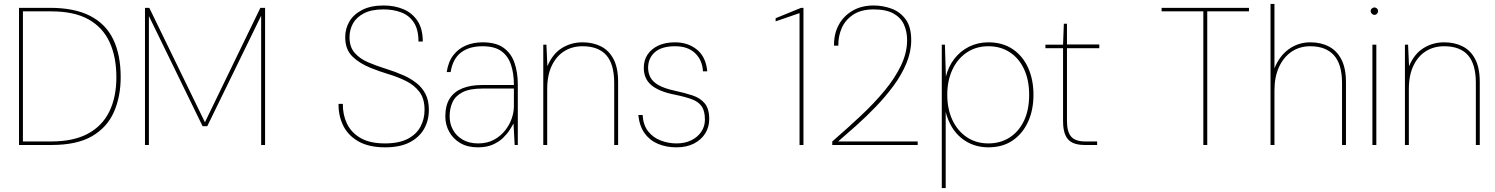

<svg xmlns="http://www.w3.org/2000/svg" viewBox="-20 -740 7633 980"><path d="M77 0V-700H235Q360 -700 440 -659Q520 -618 558 -539Q596 -460 596 -346Q596 -247 561.5 -168.5Q527 -90 450 -45Q373 0 243 0ZM97 -18H241Q355 -18 428.5 -57.5Q502 -97 538 -170.5Q574 -244 574 -346Q574 -449 539.5 -524.5Q505 -600 432 -641Q359 -682 241 -682H97Z M720 0V-700H742L1026 -116L1309 -700H1333V0H1313V-660L1038 -96H1014L740 -658V0Z M1946 12Q1863 12 1810 -18Q1757 -48 1732 -98.5Q1707 -149 1708 -210H1730Q1729 -156 1750.5 -110Q1772 -64 1819.5 -36Q1867 -8 1945 -8Q2016 -8 2060.5 -31Q2105 -54 2126 -93Q2147 -132 2147 -179Q2147 -237 2120.5 -271.5Q2094 -306 2052.5 -326.5Q2011 -347 1963 -361.5Q1915 -376 1873 -393Q1815 -416 1778.5 -452Q1742 -488 1742 -550Q1742 -594 1763.5 -630.5Q1785 -667 1829 -689.5Q1873 -712 1938 -712Q1994 -712 2039 -693Q2084 -674 2111 -633.5Q2138 -593 2138 -528H2116Q2116 -589 2092.5 -625Q2069 -661 2028.5 -676.5Q1988 -692 1938 -692Q1875 -692 1836.5 -671.5Q1798 -651 1781 -619Q1764 -587 1764 -550Q1764 -500 1790.5 -470Q1817 -440 1859 -422Q1901 -404 1949.5 -389Q1998 -374 2043 -354Q2078 -338 2106.5 -315.5Q2135 -293 2152 -260Q2169 -227 2169 -179Q2169 -125 2144.5 -82Q2120 -39 2071 -13.5Q2022 12 1946 12Z M2419 12Q2366 12 2329 -10Q2292 -32 2272.5 -68Q2253 -104 2253 -145Q2253 -203 2276 -238Q2299 -273 2341 -289.5Q2383 -306 2439 -306H2603Q2603 -367 2587.5 -411.5Q2572 -456 2537.5 -480Q2503 -504 2443 -504Q2375 -504 2333 -472Q2291 -440 2280 -372H2260Q2268 -425 2294 -458.5Q2320 -492 2358.5 -508Q2397 -524 2443 -524Q2512 -524 2551 -495.5Q2590 -467 2606.5 -418Q2623 -369 2623 -309V0H2607L2601 -110Q2595 -98 2582 -77.5Q2569 -57 2548 -36.5Q2527 -16 2495.5 -2Q2464 12 2419 12ZM2420 -8Q2467 -8 2501 -26.5Q2535 -45 2558 -74Q2581 -103 2592 -135.5Q2603 -168 2603 -197V-288H2442Q2378 -288 2341.5 -269.5Q2305 -251 2290 -219Q2275 -187 2275 -145Q2275 -109 2292 -77.5Q2309 -46 2342 -27Q2375 -8 2420 -8Z M2753 0V-512H2769L2774 -402Q2801 -466 2848.5 -495Q2896 -524 2953 -524Q3006 -524 3047 -503.5Q3088 -483 3111.5 -438.5Q3135 -394 3135 -321V0H3115V-316Q3115 -413 3074.5 -458.5Q3034 -504 2953 -504Q2901 -504 2860.5 -479Q2820 -454 2796.5 -405Q2773 -356 2773 -285V0Z M3433 12Q3381 12 3339 -5.5Q3297 -23 3270.5 -59.5Q3244 -96 3238 -153H3260Q3263 -102 3288 -70Q3313 -38 3352 -23Q3391 -8 3433 -8Q3476 -8 3508.5 -24Q3541 -40 3559.5 -67.5Q3578 -95 3578 -129Q3578 -173 3562 -196.5Q3546 -220 3513.5 -232.5Q3481 -245 3428 -256Q3386 -264 3355 -276.5Q3324 -289 3304.5 -305.5Q3285 -322 3275.5 -344Q3266 -366 3266 -394Q3266 -433 3285.5 -462Q3305 -491 3340.5 -507.5Q3376 -524 3426 -524Q3491 -524 3537 -487Q3583 -450 3590 -376H3568Q3565 -433 3528 -468.5Q3491 -504 3426 -504Q3357 -504 3322.5 -473.5Q3288 -443 3288 -394Q3288 -369 3299 -346.5Q3310 -324 3339.5 -306.5Q3369 -289 3424 -277Q3475 -266 3514.5 -253Q3554 -240 3577 -212.5Q3600 -185 3600 -132Q3600 -92 3580 -59.5Q3560 -27 3522.5 -7.5Q3485 12 3433 12Z M4061 0V-673L3939 -631V-647L4069 -700H4081V0Z M4228 0V-18Q4303 -83 4372 -147.5Q4441 -212 4494.5 -276.5Q4548 -341 4579 -406Q4610 -471 4610 -535Q4610 -579 4594 -614.5Q4578 -650 4540.5 -671Q4503 -692 4439 -692Q4376 -692 4335.5 -665.5Q4295 -639 4276.5 -597Q4258 -555 4259 -507H4237Q4236 -566 4260.5 -612Q4285 -658 4331 -685Q4377 -712 4439 -712Q4486 -712 4530 -696Q4574 -680 4602.5 -641.5Q4631 -603 4631 -535Q4631 -476 4606.5 -417Q4582 -358 4541 -302.5Q4500 -247 4450.5 -195.5Q4401 -144 4351 -99.5Q4301 -55 4258 -18H4664V0Z M4787 220V-512H4803L4808 -349Q4820 -399 4850.5 -439Q4881 -479 4926 -501.5Q4971 -524 5025 -524Q5097 -524 5148.5 -489.5Q5200 -455 5227.5 -394.5Q5255 -334 5255 -256Q5255 -178 5227 -117.5Q5199 -57 5148 -22.5Q5097 12 5025 12Q4946 12 4888 -34.5Q4830 -81 4807 -168V220ZM5025 -8Q5086 -8 5133 -38Q5180 -68 5206.5 -123.5Q5233 -179 5233 -256Q5233 -332 5206.5 -388Q5180 -444 5133 -474Q5086 -504 5025 -504Q4962 -504 4914.5 -472Q4867 -440 4841 -384Q4815 -328 4815 -256Q4815 -184 4841 -128Q4867 -72 4914.5 -40Q4962 -8 5025 -8Z M5516 0Q5480 0 5455.5 -11Q5431 -22 5418.5 -49Q5406 -76 5406 -122V-494H5316V-512H5406L5410 -619H5426V-513H5591V-494H5426V-122Q5426 -67 5447.5 -42.5Q5469 -18 5519 -18H5580V0Z M6122 0V-682H5909V-700H6355V-682H6142V0Z M6465 0V-720H6485V-391Q6511 -456 6559.5 -490Q6608 -524 6668 -524Q6722 -524 6763 -502.5Q6804 -481 6827 -436Q6850 -391 6850 -321V0H6830V-316Q6830 -412 6788.5 -458Q6747 -504 6668 -504Q6614 -504 6573 -476.5Q6532 -449 6508.5 -398.5Q6485 -348 6485 -278V0Z M6985 0V-512H7005V0ZM6995 -664Q6988 -664 6982 -670Q6976 -676 6976 -683Q6976 -691 6982 -696.5Q6988 -702 6995 -702Q7003 -702 7008.5 -696.5Q7014 -691 7014 -683Q7014 -676 7008.5 -670Q7003 -664 6995 -664Z M7151 0V-512H7167L7172 -402Q7199 -466 7246.5 -495Q7294 -524 7351 -524Q7404 -524 7445 -503.5Q7486 -483 7509.5 -438.5Q7533 -394 7533 -321V0H7513V-316Q7513 -413 7472.5 -458.5Q7432 -504 7351 -504Q7299 -504 7258.5 -479Q7218 -454 7194.5 -405Q7171 -356 7171 -285V0Z"/></svg>

Font: DM Sans 12pt Thin
Style: Regular
Weight: 250
Version: Version 4.004;gftools[0.9.30]